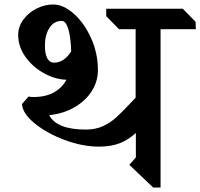

<svg xmlns="http://www.w3.org/2000/svg" viewBox="-20 -825 892 855"><path d="M695 -695V10H662L556 -91L585 -124V-233Q553 -203 514 -187.5Q475 -172 421 -172Q348 -172 268.5 -201.5Q189 -231 134.5 -275.5Q80 -320 78 -362L107 -395Q117 -393 130 -393Q183 -393 220 -413.5Q257 -434 276 -470Q227 -471 176.5 -498.5Q126 -526 93.5 -571.5Q61 -617 61 -669Q61 -706 83.5 -737Q106 -768 142 -786.5Q178 -805 217 -805Q262 -805 308.5 -764Q355 -723 385.5 -655.5Q416 -588 416 -513Q416 -462 388.5 -419Q361 -376 312 -347.5Q263 -319 199 -312Q233 -248 362 -248Q405 -248 438 -263Q471 -278 498 -302.5Q525 -327 566 -371L584 -390V-695H510L453 -753V-786H794L851 -728L852 -695ZM297 -596Q295 -661 284 -696.5Q273 -732 255 -732Q220 -732 200 -700.5Q180 -669 180 -622Q180 -585 190.5 -565.5Q201 -546 221 -546Q265 -546 297 -596Z"/></svg>

Font: Inknut Antiqua Light
Style: Regular
Weight: 300
Designer: Claus Eggers Sørensen
Foundry: Claus Eggers Sørensen
Version: Version 1.003; ttfautohint (v1.8.2) -l 8 -r 50 -G 200 -x 14 